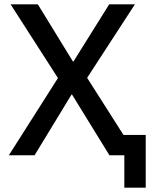

<svg xmlns="http://www.w3.org/2000/svg" viewBox="-20 -718 701 888"><path d="M555 150V0H486L313 -281H311L140 0H21L248 -357L29 -698H155L317 -434H320L485 -698H604L383 -358L551 -94H654V150Z"/></svg>

Font: Anuphan Medium
Style: Regular
Weight: 500
Designer: Mike Abbink, Paul van der Laan, Pieter van Rosmalen, Mint Tantisuwanna
Foundry: Bold Monday; Cadson Demak
Version: Version 3.002;hotconv 1.0.109;makeotfexe 2.5.65596